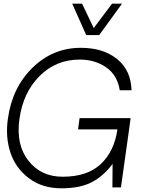

<svg xmlns="http://www.w3.org/2000/svg" viewBox="-20 -1020 776 1045"><path d="M449.2 -829.1 373 -1000H426.8L490.2 -867.2L589.8 -1000H644L520 -829.1ZM690.9 -377 683.1 -318.8 638.2 0H591.8L592.8 -127.9Q542 -60.1 478 -27.6Q414.1 4.9 314.9 4.9Q209 4.9 136.5 -50.5Q64 -106 36.4 -190.4Q8.8 -274.9 22.9 -373Q45.9 -543 157 -651.4Q268.1 -759.8 419.9 -759.8Q542 -759.8 617.4 -698.5Q692.9 -637.2 695.8 -528.8H631.8Q618.7 -611.8 557.4 -653.8Q496.1 -695.8 414.1 -695.8Q285.2 -695.8 195.6 -606.4Q106 -517.1 85.9 -373Q65.9 -232.9 134.5 -145.5Q203.1 -58.1 320.8 -58.1Q455.6 -58.1 528.8 -127.4Q602.1 -196.8 619.1 -315.9H404.8L413.1 -377Z"/></svg>

Font: Oakes Grotesk
Style: Light Italic
Weight: 300
Designer: Samuel Oakes
Foundry: Samuel Oakes
Version: Version 1.0 | wf-rip DC20170320